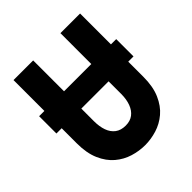

<svg xmlns="http://www.w3.org/2000/svg" viewBox="-192 -835 981 981"><g transform="rotate(-45 298.5 -344.5)"><path d="M20 -477V-352H577V-477ZM539 -243V-700H397V-261Q397 -222 386 -192.5Q375 -163 353.5 -146.5Q332 -130 299 -130Q265 -130 243 -146.5Q221 -163 210.5 -192.5Q200 -222 200 -261V-700H58V-243Q58 -172 79.5 -123Q101 -74 136 -44.5Q171 -15 213.5 -2Q256 11 299 11Q341 11 383.5 -2Q426 -15 461 -44.5Q496 -74 517.5 -123Q539 -172 539 -243Z"/></g></svg>

Font: Phudu SemiBold
Style: Regular
Weight: 600
Version: Version 1.005;gftools[0.9.23]